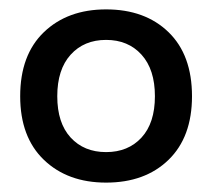

<svg xmlns="http://www.w3.org/2000/svg" viewBox="-20 -729 453 409"><path d="M23 -524Q23 -612 73.5 -660.5Q124 -709 206 -709Q289 -709 339 -660.5Q389 -612 389 -524Q389 -437 339 -388.5Q289 -340 206 -340Q124 -340 73.5 -388.5Q23 -437 23 -524ZM310 -524Q310 -581 281.5 -612.5Q253 -644 206 -644Q159 -644 130.5 -612.5Q102 -581 102 -524Q102 -467 130.5 -436Q159 -405 206 -405Q253 -405 281.5 -436Q310 -467 310 -524Z"/></svg>

Font: Space Grotesk Frontify Medium
Style: Regular
Weight: 500
Designer: Florian Karsten
Version: Version 2.000